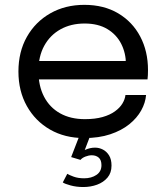

<svg xmlns="http://www.w3.org/2000/svg" viewBox="-20 -559 686 792"><path d="M372 50Q389 50 404.5 58Q420 66 430 82.2Q440 98.5 440 124Q440 154 423.5 173.5Q407 193 380.5 202.8Q354 212.5 323.5 212.5Q295.5 212.5 271.5 206Q247.5 199.5 239 193.5L257.5 158Q264.5 162.5 283.2 169.5Q302 176.5 327 176.5Q357 176.5 377.8 162.5Q398.5 148.5 398.5 122.5Q398.5 101 387.2 91.2Q376 81.5 358.5 81.5Q346 81.5 332.5 86.8Q319 92 312 100.5L273.5 89L308 0H352.5L321.5 81L307.5 78Q312 67.5 332 58.8Q352 50 372 50ZM104 -231.5V-307.5H514.5L499.5 -282.5Q499.5 -285.5 499.5 -288.2Q499.5 -291 499.5 -293.5Q499.5 -339.5 480.2 -377.8Q461 -416 423 -439Q385 -462 329 -462Q272.5 -462 229.5 -438Q186.5 -414 162.5 -370.2Q138.5 -326.5 138.5 -266Q138.5 -204.5 161.8 -160Q185 -115.5 228 -91.5Q271 -67.5 330 -67.5Q372 -67.5 403 -76.2Q434 -85 454.2 -99.8Q474.5 -114.5 485 -132Q495.5 -149.5 497.5 -167H582.5Q580 -135 562.5 -103.5Q545 -72 513 -46.2Q481 -20.5 434.5 -5Q388 10.5 327.5 10.5Q247.5 10.5 186.5 -24.5Q125.5 -59.5 90.8 -121.5Q56 -183.5 56 -264Q56 -345.5 91 -407.2Q126 -469 187.5 -504Q249 -539 328 -539Q408.5 -539 467.5 -504Q526.5 -469 558.5 -408.2Q590.5 -347.5 590.5 -270Q590.5 -262 590 -249Q589.5 -236 588.5 -231.5Z"/></svg>

Font: Epilogue
Style: Regular
Weight: 400
Designer: Tyler Finck
Foundry: Etcetera Type Co
Version: Version 2.112